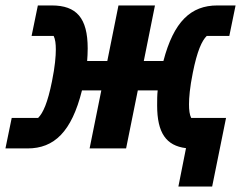

<svg xmlns="http://www.w3.org/2000/svg" viewBox="-31 -545 896 705"><path d="M624 140H748L799 -112H671C665 -124 663 -141 663 -162C663 -186 666 -224 677 -278C693 -358 710 -395 728 -413H811L834 -525H767C670 -525 607 -466 569 -321H497L538 -525H404L363 -321H289C290 -335 291 -350 291 -367C291 -479 250 -525 159 -525H108L85 -413H166C172 -401 174 -384 174 -363C174 -339 171 -301 160 -247C144 -167 127 -130 109 -112H12L-11 0H70C168 0 232 -61 270 -213H341L298 0H432L475 -213H548C546 -196 546 -177 546 -158C546 -57 579 -10 652 -1Z"/></svg>

Font: LVC Sans
Style: Bold Italic
Weight: 700
Italic angle: -11.31°
Designer: Mike Abbink, Paul van der Laan, Pieter van Rosmalen
Foundry: Bold Monday
Version: Version 3.0